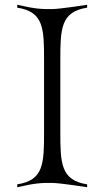

<svg xmlns="http://www.w3.org/2000/svg" viewBox="-20 -782 436 802"><path d="M52 0C131 -18 153 -18 195 -18C232 -18 341 0 344 0V-12C233 -29 232 -102 232 -233V-529C232 -660 233 -733 344 -750V-762C341 -762 232 -744 195 -744C153 -744 131 -744 52 -762V-750C163 -733 164 -662 164 -531V-231C164 -100 163 -29 52 -12Z"/></svg>

Font: Cantique Normal
Style: Regular
Weight: 400
Designer: Sébastien Hayez
Foundry: Sébastien Hayez & Ariel Martín Pérez
Version: Version 1.000;hotconv 1.0.109;makeotfexe 2.5.65596